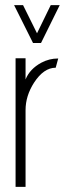

<svg xmlns="http://www.w3.org/2000/svg" viewBox="-20 -732 268 752"><path d="M35.2 -711.9H70.3L125 -601.6L178.7 -711.9H213.9L140.6 -563.5H109.4ZM41 0V-503.9H80.1V-420.9Q96.7 -461.9 141.6 -486.3Q172.9 -502.9 207 -502.9H208L198.2 -466.8Q151.4 -466.8 113.3 -408.2Q80.1 -356.4 80.1 -300.8V0Z"/></svg>

Font: Post No Bills Colombo Light
Style: Regular
Weight: 300
Designer: Kosala Senevirathne, Siva Puranthara, Lasantha Premarathna, Tharique Azeez
Foundry: Mooniak
Version: Version 1.220 ; ttfautohint (v1.6)